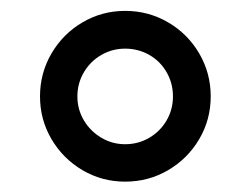

<svg xmlns="http://www.w3.org/2000/svg" viewBox="-20 -733 467 358"><path d="M54.6 -553.2Q54.6 -596.7 76 -633.3Q97.4 -669.9 133.8 -691.3Q170.2 -712.7 213.4 -712.7Q256.9 -712.7 293.5 -691.3Q330.1 -669.9 351.5 -633.3Q372.9 -596.7 372.9 -553.2Q372.9 -510 351.5 -473.6Q330.1 -437.2 293.5 -415.7Q256.9 -394.3 213.4 -394.3Q170.2 -394.3 133.8 -415.7Q97.4 -437.2 76 -473.6Q54.6 -510 54.6 -553.2ZM302.5 -553.2Q302.5 -577.7 290.7 -598.2Q279 -618.8 258.5 -630.5Q237.9 -642.3 213.4 -642.3Q189.2 -642.3 168.9 -630.5Q148.5 -618.8 136.4 -598.2Q124.3 -577.7 124.3 -553.2Q124.3 -529 136.4 -508.6Q148.5 -488.3 168.9 -476.2Q189.2 -464.1 213.4 -464.1Q237.9 -464.1 258.5 -476.2Q279 -488.3 290.7 -508.6Q302.5 -529 302.5 -553.2Z"/></svg>

Font: Pretendard Variable
Style: Regular
Weight: 400
Designer: Base glyphs from Inter by Rasmus Andersson; Hangul glyphs from Noto Sans CJK(Source Han Sans) by Jang Soo-young and Kang
Foundry: Kil Hyung-jin
Version: Version 1.100;FEAKit 1.0